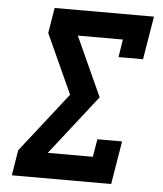

<svg xmlns="http://www.w3.org/2000/svg" viewBox="-53 -781 705 828"><g transform="rotate(5 300.0 -367.5)"><path d="M29 0 47 -110 249 -368 132 -625 150 -735H580L549 -548H443L455 -625H260L377 -368L175 -110H370L383 -187H490L459 0Z"/></g></svg>

Font: Iosevka Curly Slab XBdEx
Style: Italic
Weight: 800
Width: 7
Italic angle: -9°
Monospace: yes
Designer: Belleve Invis
Foundry: Belleve Invis
Version: Version 11.1.0; ttfautohint (v1.8.3)